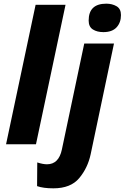

<svg xmlns="http://www.w3.org/2000/svg" viewBox="-20 -786 679 1046"><path d="M13 0 174 -760H337L176 0ZM543 -611Q591 -611 615 -637Q639 -663 639 -704Q639 -738 615 -752Q591 -766 559 -766Q463 -766 463 -674Q463 -640 486 -625.5Q509 -611 543 -611ZM271 240Q365 240 411.5 184.5Q458 129 474 54L601 -549H439L317 29Q300 109 236 109Q214 109 183 99L182 228Q216 240 271 240Z"/></svg>

Font: Noto Sans Display Extra
Style: Italic
Weight: 800
Italic angle: -12°
Designer: Monotype Design Team
Foundry: Monotype Imaging Inc.
Version: Version 1.900